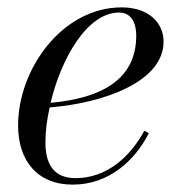

<svg xmlns="http://www.w3.org/2000/svg" viewBox="-20 -490 500 520"><path d="M103 -104C103 -133 107 -166 114.5 -199C263 -211 423 -269.5 423 -377C423 -429.5 381.5 -470 309.5 -470C149 -470 29 -303.5 29 -150C29 -55 81 10 177 10C273.5 10 344 -53 383 -129L371 -136C331 -62.5 267 -7.5 184.5 -7.5C138 -7.5 103 -31.5 103 -104ZM302.5 -456C337 -456 349 -426 349 -393.5C349 -275 255.5 -224 117 -211.5C145.5 -331.5 216 -456 302.5 -456Z"/></svg>

Font: Bodoni* 16pt
Style: Italic
Weight: 400
Italic angle: -13°
Version: Version 2.3